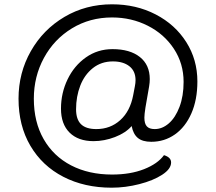

<svg xmlns="http://www.w3.org/2000/svg" viewBox="-20 -663 1002 891"><path d="M66 -205Q66 -325 123 -425.5Q180 -526 279 -584.5Q378 -643 500 -643Q612 -643 702.5 -596Q793 -549 844.5 -467.5Q896 -386 896 -285Q896 -200 868 -136.5Q840 -73 791.5 -39Q743 -5 682 -5Q641 -5 619.5 -23Q598 -41 591 -78Q563 -46 513.5 -27Q464 -8 414 -8Q343 -8 303 -47.5Q263 -87 263 -159Q263 -231 293.5 -294.5Q324 -358 378.5 -396.5Q433 -435 502 -435Q583 -435 629 -398.5Q675 -362 675 -296Q675 -280 672 -262L655 -164Q650 -132 650 -117Q650 -89 661.5 -76.5Q673 -64 698 -64Q733 -64 763.5 -90.5Q794 -117 813 -167Q832 -217 832 -283Q832 -368 787 -436.5Q742 -505 666 -543.5Q590 -582 500 -582Q397 -582 314 -531.5Q231 -481 184 -394.5Q137 -308 137 -205Q137 -97 182.5 -17.5Q228 62 310 104.5Q392 147 500 147Q585 147 648.5 122Q712 97 741 57Q774 67 774 91Q774 121 732.5 148Q691 175 626.5 191.5Q562 208 498 208Q372 208 274 157.5Q176 107 121 13.5Q66 -80 66 -205ZM598 -221 606 -263Q609 -278 609 -291Q609 -333 580.5 -355.5Q552 -378 504 -378Q450 -378 411 -347Q372 -316 352.5 -265.5Q333 -215 333 -156Q333 -109 356 -86.5Q379 -64 427 -64Q492 -64 538 -105.5Q584 -147 598 -221Z"/></svg>

Font: Thasadith
Style: Bold
Weight: 700
Designer: Cadson Demak Co.,Ltd.
Foundry: Cadson Demak Co.,Ltd.
Version: Version 1.000; ttfautohint (v1.6)